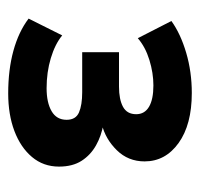

<svg xmlns="http://www.w3.org/2000/svg" viewBox="-30 -720 499 480"><g transform="rotate(90 220.0 -480.5)"><path d="M214 -251Q155 -251 107.5 -264Q60 -277 27 -302L69 -386Q91 -368 126 -357.5Q161 -347 201 -347Q237 -347 258.5 -359.5Q280 -372 280 -397Q280 -420 261.5 -428Q243 -436 211 -436H111V-528H197Q229 -528 247.5 -538Q266 -548 266 -571Q266 -592 247.5 -603Q229 -614 194 -614Q163 -614 130.5 -604Q98 -594 76 -575L33 -659Q65 -682 112.5 -696Q160 -710 213 -710Q292 -710 338 -677Q384 -644 384 -592Q384 -551 356 -522.5Q328 -494 291 -485V-489Q320 -484 344 -470.5Q368 -457 382.5 -434.5Q397 -412 397 -378Q397 -339 373 -310.5Q349 -282 308 -266.5Q267 -251 214 -251Z"/></g></svg>

Font: Nunito Sans 9pt ExtraBold
Style: Regular
Weight: 800
Version: Version 3.101;gftools[0.9.27]